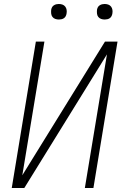

<svg xmlns="http://www.w3.org/2000/svg" viewBox="-20 -944 640 964"><path d="M102 0H39L160 -735H203L92 -64L507 -735H570L449 0H406L517 -671ZM506 -846Q496 -846 487.5 -849Q479 -852 473.5 -859Q468 -866 467 -875.5Q466 -885 467 -895Q468 -901 471 -907Q474 -913 480 -917Q486 -921 492.5 -922.5Q499 -924 505 -924Q515 -924 523.5 -921Q532 -918 537.5 -911Q543 -904 544.5 -894.5Q546 -885 544 -875Q543 -869 540 -863Q537 -857 531.5 -853Q526 -849 519 -847.5Q512 -846 506 -846ZM276 -846Q266 -846 257.5 -849Q249 -852 243.5 -859Q238 -866 237 -875.5Q236 -885 237 -895Q238 -901 241 -907Q244 -913 250 -917Q256 -921 262.5 -922.5Q269 -924 275 -924Q285 -924 293.5 -921Q302 -918 307.5 -911Q313 -904 314.5 -894.5Q316 -885 314 -875Q313 -869 310 -863Q307 -857 301.5 -853Q296 -849 289 -847.5Q282 -846 276 -846Z"/></svg>

Font: Iosevka Aile Extralight
Style: Italic
Weight: 200
Italic angle: -9°
Designer: Belleve Invis
Foundry: Belleve Invis
Version: Version 31.1.0; ttfautohint (v1.8.4)